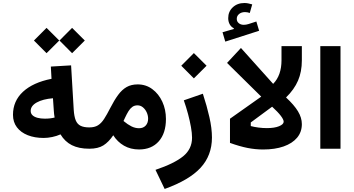

<svg xmlns="http://www.w3.org/2000/svg" viewBox="-20 -993 2362 1282"><path d="M206.6 -722.4 290.8 -637.9 375.6 -722.4 290.8 -806.9ZM377.2 -722.4 461.4 -637.9 546.2 -722.4 461.4 -806.9ZM324 -466.8Q200.7 -442.4 133.7 -380.5Q66.7 -318.5 66.7 -226.4Q66.7 -177.8 92.8 -143.2Q118.9 -108.6 165.3 -90.2Q211.6 -71.9 271.7 -71.9Q298.9 -71.9 328.9 -78.2Q359 -84.5 384 -95.8Q412.9 -47.4 459.7 -23.7Q506.5 0 576.2 0H576.7V-142.3H576.2Q539.8 -142.3 517.9 -153.2Q496.1 -164.1 485.6 -189.7Q475.2 -215.4 472.3 -259.5L454.7 -556.6L319.5 -548.5ZM333.6 -337 339.6 -250.2Q340.4 -239.9 341.3 -230.8Q342.3 -221.6 344.7 -208.2Q330.7 -204.6 314.9 -202.7Q299.1 -200.7 279.8 -200.7Q252.3 -200.7 230.8 -206.3Q209.3 -211.9 197.1 -223.4Q184.9 -234.9 184.9 -252.3Q184.9 -286.4 225.5 -308.9Q266.2 -331.4 333.6 -337Z M576.7 -142.3Q565.6 -142.3 561 -125.5Q556.5 -108.8 556.5 -71.5Q556.5 -33.5 561 -16.8Q565.6 0 576.7 0Q635 0 670.5 -22.4Q705.9 -44.7 736.2 -89.8Q764.1 -45.5 808 -20.2Q851.9 5 908.3 5Q992.1 5 1040.1 -49.3Q1088 -103.6 1088 -198.4Q1088 -261.1 1063.9 -313.7Q1039.7 -366.2 997.1 -397.8Q954.6 -429.5 899.4 -429.5Q856.8 -429.5 825.6 -411.9Q794.4 -394.2 768.6 -359Q742.8 -323.8 716 -271.4Q693.7 -227.5 675 -198.7Q656.3 -169.8 633.8 -156.1Q611.3 -142.3 576.7 -142.3ZM804.7 -185.1 815.1 -207.6Q826.4 -231.8 837.7 -250.2Q849 -268.7 863.4 -279.1Q877.8 -289.6 897.8 -289.6Q918.6 -289.6 934.6 -276.1Q950.6 -262.7 959.8 -242.3Q969 -221.9 969 -200.4Q969 -172.1 952.7 -154.4Q936.3 -136.8 908.8 -136.8Q882.7 -136.8 857.7 -149.2Q832.7 -161.7 804.7 -185.1Z M1207.3 -323.1Q1223.3 -277.7 1235.6 -231.5Q1247.9 -185.3 1255.1 -144.5Q1262.3 -103.7 1262.3 -73.6Q1262.3 1.9 1203 50.4Q1143.6 98.8 1018.2 141.1L1079.4 268.7Q1243.1 209.8 1319.1 127.4Q1395.2 45 1395.2 -74.7Q1395.2 -136 1378.3 -210.4Q1361.5 -284.9 1334.5 -367.2ZM1190.3 -554.1 1274.5 -469.6 1359.3 -554.1 1274.5 -638.6Z M1664.1 -963.7Q1649.9 -967.9 1637 -970.4Q1624.1 -972.9 1612.3 -972.9Q1564.8 -972.9 1534.3 -944.2Q1503.8 -915.6 1503.8 -872.1Q1503.8 -848.5 1513.6 -830.9Q1523.3 -813.2 1541.1 -804.4V-799.5L1465.8 -777.7L1484.2 -715.1L1710.2 -787.6L1691.7 -849.4L1639.2 -832.4Q1623.4 -827.3 1607.6 -827.3Q1587.3 -827.3 1574.1 -838.4Q1560.9 -849.4 1560.9 -866.9Q1560.9 -886.9 1576.5 -899.6Q1592.2 -912.3 1616 -912.3Q1624.2 -912.3 1632.2 -910.7Q1640.2 -909.1 1647.8 -906.4ZM1797 -280.5Q1835.4 -245.4 1854.8 -220Q1874.1 -194.6 1874.1 -180.6Q1874.1 -162.9 1843.4 -150.2Q1812.8 -137.6 1762.1 -137.6Q1734.4 -137.6 1706 -141.3Q1677.6 -145 1654.4 -151.3V-175.3ZM1588.8 -672.6 1496 -572.9 1724.3 -347.8 1515.6 -200.3V-38.8Q1580.4 -15.5 1633.1 -5.1Q1685.8 5.2 1736.5 5.2Q1815.4 5.2 1873.6 -15.1Q1931.8 -35.5 1963.7 -73.5Q1995.5 -111.5 1995.5 -164.4Q1995.5 -206.9 1969.6 -249.8Q1943.7 -292.6 1889.9 -342.2Q1944.5 -395.4 1970 -454.8Q1995.5 -514.1 1995.5 -589.7V-684.9H1859.6V-589.7Q1859.6 -540.7 1845.7 -500.9Q1831.7 -461.2 1803.8 -433Z M2253.6 0V-684.9H2118.7V0Z"/></svg>

Font: Estedad-FD VF
Style: Regular
Weight: 100
Designer: Amin Abedi
Version: Version 7.3